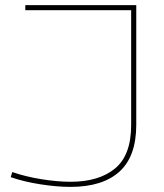

<svg xmlns="http://www.w3.org/2000/svg" viewBox="-20 -720 642 751"><path d="M22 -27 28 -47Q80 -29 142.5 -19Q205 -9 256 -9Q367 -9 430 -61Q493 -113 493 -231V-680H79V-700H513V-232Q513 -108 447 -48.5Q381 11 256 11Q203 11 138.5 1Q74 -9 22 -27Z"/></svg>

Font: Georama Extended Thin
Style: Regular
Weight: 100
Width: 7
Designer: Jean-Baptiste Levee
Foundry: Production Type
Version: Version 1.000